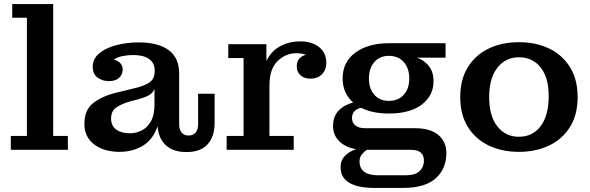

<svg xmlns="http://www.w3.org/2000/svg" viewBox="-20 -735 2897 942"><path d="M33 0V-68H112V-648H40V-715H241V-68H313V0Z M567 10Q490 10 442 -26.5Q394 -63 394 -127Q394 -196 438 -230Q482 -264 553 -281L644 -303Q690 -314 714.5 -331.5Q739 -349 739 -387V-388Q739 -426 711.5 -445.5Q684 -465 634 -465Q607 -465 582 -460Q557 -455 538 -443Q582 -431 582 -392Q581 -368 563.5 -352.5Q546 -337 515 -337Q483 -337 459 -354Q435 -371 435 -408Q435 -447 467 -473.5Q499 -500 550.5 -513.5Q602 -527 661 -527Q757 -527 808.5 -488.5Q860 -450 859 -372V-123Q859 -100 871 -85Q883 -70 906 -70Q928 -70 940 -85Q952 -100 952 -123V-275H1033V-132Q1033 -65 998.5 -27Q964 11 895 11Q830 11 794 -22Q758 -55 753 -115Q730 -49 680 -19.5Q630 10 567 10ZM525 -153Q525 -118 550 -99.5Q575 -81 617 -81Q648 -81 675.5 -95Q703 -109 720.5 -140Q738 -171 738 -223V-298Q729 -278 710 -267.5Q691 -257 659 -248L620 -238Q578 -226 551.5 -208.5Q525 -191 525 -153Z M1092 0V-68H1175V-450H1100V-518H1287V-436Q1312 -486 1356 -509Q1400 -532 1453 -532Q1511 -532 1546 -503.5Q1581 -475 1581 -427Q1581 -393 1560 -371Q1539 -349 1503 -349Q1473 -349 1454.5 -365.5Q1436 -382 1436 -408Q1436 -455 1481 -466Q1462 -474 1435 -474Q1381 -474 1341.5 -435Q1302 -396 1302 -316V-68H1421V0Z M1815 187Q1737 187 1694 162Q1651 137 1651 85Q1651 51 1673 29Q1695 7 1727 -3Q1675 -12 1644.5 -42Q1614 -72 1614 -117Q1614 -164 1641.5 -192.5Q1669 -221 1713 -232Q1661 -277 1661 -350Q1661 -431 1723.5 -477Q1786 -523 1890 -523H2166V-452H2025Q2058 -442 2082.5 -413Q2107 -384 2107 -336Q2107 -266 2049.5 -222Q1992 -178 1888 -178Q1808 -178 1752 -206Q1731 -202 1719 -189Q1707 -176 1707 -156Q1707 -132 1724 -119Q1741 -106 1771 -106H2016Q2091 -106 2130.5 -73Q2170 -40 2170 16Q2170 93 2117.5 140Q2065 187 1958 187ZM1888 -240Q1934 -240 1961 -270Q1988 -300 1988 -350Q1988 -400 1961 -430.5Q1934 -461 1888 -461Q1843 -461 1816.5 -430.5Q1790 -400 1790 -350Q1790 -300 1816.5 -270Q1843 -240 1888 -240ZM1836 125H1970Q2017 125 2038.5 104.5Q2060 84 2060 54Q2060 0 1997 0H1780Q1766 9 1755 23Q1744 37 1744 57Q1744 125 1836 125Z M2526 10Q2443 10 2378 -21Q2313 -52 2275.5 -112Q2238 -172 2238 -259Q2238 -345 2275.5 -405.5Q2313 -466 2378 -497Q2443 -528 2526 -528Q2609 -528 2674 -497Q2739 -466 2776.5 -405.5Q2814 -345 2814 -259Q2814 -172 2776.5 -112Q2739 -52 2674 -21Q2609 10 2526 10ZM2526 -64Q2593 -64 2632.5 -116Q2672 -168 2672 -264Q2672 -354 2632.5 -404Q2593 -454 2526 -454Q2460 -454 2420 -402.5Q2380 -351 2380 -259Q2380 -166 2420 -115Q2460 -64 2526 -64Z"/></svg>

Font: Montagu Slab 16pt Medium
Style: Regular
Weight: 500
Designer: Florian Karsten
Foundry: Florian Karsten
Version: Version 1.000; ttfautohint (v1.8.3)